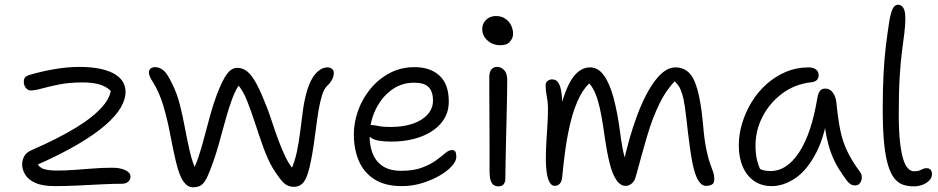

<svg xmlns="http://www.w3.org/2000/svg" viewBox="-20 -780 3981 815"><path d="M213 10Q160 10 129.5 -4Q99 -18 86.5 -39.5Q74 -61 74 -82Q74 -100 83 -117Q92 -134 117 -144Q225 -191 301.5 -237.5Q378 -284 417 -330Q456 -376 451 -419L468 -372Q454 -394 435 -406.5Q416 -419 390.5 -424.5Q365 -430 331 -430Q274 -430 231.5 -421.5Q189 -413 158.5 -404.5Q128 -396 108 -396Q102 -396 95.5 -401Q89 -406 85 -414.5Q81 -423 81 -432Q81 -445 86.5 -451.5Q92 -458 106 -462Q151 -476 208.5 -486Q266 -496 315 -496Q372 -496 410 -487Q448 -478 471 -463Q494 -448 503.5 -429Q513 -410 513 -390Q513 -359 493 -324Q473 -289 428 -249.5Q383 -210 308 -166Q233 -122 123 -74L133 -94Q145 -69 166 -62.5Q187 -56 223 -56Q258 -56 297.5 -59Q337 -62 378 -65Q419 -68 456 -68Q491 -68 512.5 -57.5Q534 -47 534 -30Q534 -18 524.5 -9Q515 0 498 0Q460 0 410.5 2.5Q361 5 310 7.5Q259 10 213 10Z M798 15Q777 15 759 -9Q741 -33 726 -97Q714 -148 702.5 -209.5Q691 -271 673.5 -330.5Q656 -390 627 -435Q614 -455 612.5 -468Q611 -481 618 -488Q625 -495 639 -495Q656 -495 672.5 -482.5Q689 -470 710 -426Q731 -385 743.5 -335.5Q756 -286 765.5 -234.5Q775 -183 786 -136Q797 -89 814 -53L794 -50Q809 -73 822.5 -113.5Q836 -154 848.5 -202.5Q861 -251 874 -297Q887 -343 900 -377Q924 -440 943.5 -466Q963 -492 987 -492Q1012 -492 1031.5 -475Q1051 -458 1070 -422Q1089 -386 1112 -327Q1123 -299 1135 -262Q1147 -225 1161 -187Q1175 -149 1191 -115.5Q1207 -82 1226 -60L1214 -56Q1231 -92 1240 -135Q1249 -178 1254.5 -223Q1260 -268 1266 -312.5Q1272 -357 1284 -397Q1293 -426 1305.5 -447.5Q1318 -469 1335 -481.5Q1352 -494 1371 -494Q1378 -494 1384 -491Q1390 -488 1393.5 -483Q1397 -478 1397 -472Q1397 -456 1389.5 -442Q1382 -428 1370 -417Q1356 -404 1347 -375.5Q1338 -347 1332 -310Q1326 -273 1321 -233.5Q1316 -194 1311 -161Q1300 -89 1289 -51.5Q1278 -14 1263.5 -0.5Q1249 13 1227 13Q1202 13 1184.5 -3.5Q1167 -20 1138 -66Q1116 -104 1098 -154Q1080 -204 1063 -256.5Q1046 -309 1028.5 -353Q1011 -397 988 -422L1001 -428Q982 -404 966.5 -363Q951 -322 937 -270.5Q923 -219 907.5 -164Q892 -109 872 -58Q861 -29 851 -13Q841 3 829 9Q817 15 798 15Z M1686 10Q1615 10 1570 -18.5Q1525 -47 1503.5 -96.5Q1482 -146 1482 -210Q1482 -260 1500 -310.5Q1518 -361 1552 -402.5Q1586 -444 1633.5 -469.5Q1681 -495 1740 -495Q1806 -495 1845.5 -459Q1885 -423 1885 -349Q1885 -296 1853 -258Q1821 -220 1766 -199.5Q1711 -179 1641 -179Q1579 -179 1556.5 -194Q1534 -209 1534 -227Q1534 -238 1539.5 -243.5Q1545 -249 1559 -249Q1570 -249 1587 -245Q1604 -241 1637 -241Q1692 -241 1732.5 -255Q1773 -269 1795.5 -294.5Q1818 -320 1818 -353Q1818 -391 1799.5 -410Q1781 -429 1737 -429Q1683 -429 1640.5 -397Q1598 -365 1573.5 -313Q1549 -261 1549 -201Q1549 -161 1562 -128Q1575 -95 1604.5 -75Q1634 -55 1683 -55Q1736 -55 1771.5 -68.5Q1807 -82 1830.5 -99Q1854 -116 1869.5 -129.5Q1885 -143 1898 -143Q1909 -143 1913 -136Q1917 -129 1917 -114Q1917 -96 1897.5 -74.5Q1878 -53 1845 -34Q1812 -15 1771 -2.5Q1730 10 1686 10Z M2096 11Q2083 11 2074.5 4.5Q2066 -2 2062 -16.5Q2058 -31 2058 -53Q2058 -136 2058 -194Q2058 -252 2057.5 -295Q2057 -338 2057 -375Q2057 -412 2057 -454Q2057 -467 2060.5 -476Q2064 -485 2071.5 -490.5Q2079 -496 2090 -496Q2107 -496 2119.5 -483Q2132 -470 2133 -445Q2133 -422 2132.5 -380Q2132 -338 2130.5 -286.5Q2129 -235 2128 -183.5Q2127 -132 2126 -89Q2125 -46 2125 -21Q2125 -7 2118 2Q2111 11 2096 11ZM2104 -588Q2072 -588 2049.5 -608Q2027 -628 2027 -657Q2027 -680 2043.5 -696Q2060 -712 2085 -712Q2108 -712 2124.5 -701Q2141 -690 2149.5 -672.5Q2158 -655 2158 -636Q2158 -620 2145.5 -604Q2133 -588 2104 -588Z M2335 9Q2321 9 2312.5 -7Q2304 -23 2300.5 -48.5Q2297 -74 2297 -102Q2297 -137 2299 -173.5Q2301 -210 2303.5 -246.5Q2306 -283 2306 -317Q2306 -346 2301 -370.5Q2296 -395 2296 -419Q2296 -429 2304 -436Q2312 -443 2324 -443Q2341 -443 2350 -429Q2359 -415 2363 -388.5Q2367 -362 2367 -324L2355 -306Q2372 -375 2391.5 -416Q2411 -457 2434.5 -475.5Q2458 -494 2484 -494Q2519 -494 2543.5 -460Q2568 -426 2584.5 -364.5Q2601 -303 2612 -220Q2621 -150 2630 -118.5Q2639 -87 2650 -69L2623 -73Q2649 -195 2684.5 -290Q2720 -385 2762 -439.5Q2804 -494 2847 -494Q2903 -494 2928 -435.5Q2953 -377 2964 -254Q2970 -184 2978.5 -144.5Q2987 -105 2994.5 -84.5Q3002 -64 3007 -50.5Q3012 -37 3012 -18Q3012 -2 3001.5 3.5Q2991 9 2977 9Q2958 9 2943.5 -15Q2929 -39 2919 -90Q2909 -141 2900 -220Q2893 -285 2887.5 -323.5Q2882 -362 2875 -383.5Q2868 -405 2859.5 -417Q2851 -429 2838 -440L2856 -447Q2811 -404 2780.5 -342.5Q2750 -281 2727 -202.5Q2704 -124 2679 -31Q2674 -12 2662 -1.5Q2650 9 2636 9Q2613 9 2596 -16.5Q2579 -42 2567.5 -88.5Q2556 -135 2547 -198Q2540 -248 2533 -287Q2526 -326 2517 -355.5Q2508 -385 2496 -405.5Q2484 -426 2467 -439L2494 -436Q2463 -414 2440.5 -369.5Q2418 -325 2403.5 -267.5Q2389 -210 2380.5 -149.5Q2372 -89 2367 -34Q2365 -8 2355.5 0.5Q2346 9 2335 9Z M3256 10Q3213 10 3181.5 -11.5Q3150 -33 3133 -72Q3116 -111 3116 -163Q3116 -210 3130.5 -257.5Q3145 -305 3171 -347.5Q3197 -390 3234 -423Q3271 -456 3316 -475Q3361 -494 3413 -494Q3431 -494 3443 -485.5Q3455 -477 3455 -460Q3455 -449 3448 -441Q3441 -433 3425 -431Q3353 -423 3299.5 -382.5Q3246 -342 3216.5 -284Q3187 -226 3187 -163Q3187 -131 3192.5 -104.5Q3198 -78 3218 -36L3172 -93Q3194 -69 3209 -61.5Q3224 -54 3252 -54Q3320 -54 3372.5 -134Q3425 -214 3450 -367Q3453 -384 3460.5 -394Q3468 -404 3483 -404Q3503 -404 3516 -386Q3529 -368 3531 -338Q3537 -277 3546.5 -229Q3556 -181 3576 -139Q3596 -97 3630 -51Q3637 -42 3638 -32Q3639 -22 3636 -13Q3633 -4 3626.5 1.5Q3620 7 3611 7Q3598 7 3590 1.5Q3582 -4 3574 -14Q3555 -40 3538 -67.5Q3521 -95 3507.5 -131.5Q3494 -168 3485 -219Q3476 -270 3474 -342L3500 -341Q3486 -213 3446.5 -135.5Q3407 -58 3356.5 -24Q3306 10 3256 10Z M3859 11Q3835 11 3814.5 4.5Q3794 -2 3778 -21Q3762 -40 3750.5 -76Q3739 -112 3733 -171Q3727 -230 3727 -317Q3727 -404 3730.5 -468.5Q3734 -533 3740.5 -586Q3747 -639 3755 -691Q3762 -730 3770.5 -745Q3779 -760 3792 -760Q3806 -760 3814.5 -746.5Q3823 -733 3823 -701Q3823 -674 3819 -641.5Q3815 -609 3809 -564Q3803 -519 3799 -454.5Q3795 -390 3795 -297Q3795 -228 3800 -181Q3805 -134 3813.5 -106Q3822 -78 3834 -65.5Q3846 -53 3859 -53Q3875 -53 3883.5 -56.5Q3892 -60 3898 -63Q3904 -66 3912 -66Q3926 -66 3931 -58.5Q3936 -51 3936 -40Q3936 -26 3924.5 -14Q3913 -2 3895.5 4.5Q3878 11 3859 11Z"/></svg>

Font: Shantell Sans Light
Style: Regular
Weight: 300
Designer: Stephen Nixon, Anya Danilova, Shantell Martin
Foundry: Arrow Type
Version: Version 1.011;[c5ecc13dd]